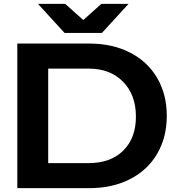

<svg xmlns="http://www.w3.org/2000/svg" viewBox="-20 -976 930 996"><path d="M69.8 0V-750H443.8Q563 -750 654.3 -703.4Q745.6 -656.7 795.4 -571.5Q845.2 -486.3 845.2 -375Q845.2 -263.7 795.4 -178.5Q745.6 -93.3 654.3 -46.6Q563 0 443.8 0ZM439.9 -129.9Q553.7 -129.9 619.4 -194.8Q685.1 -259.8 685.1 -371.1Q685.1 -483.9 618.4 -552Q551.8 -620.1 439.9 -620.1H230V-129.9ZM508.8 -805.2H314.9L176.8 -956.1H317.9L412.1 -872.1L505.9 -956.1H647Z"/></svg>

Font: Mattone
Style: Regular
Weight: 400
Width: 6
Designer: Nunzio Mazzaferro
Foundry: Collletttivo
Version: Version 2.000;Glyphs 3.2 (3217)